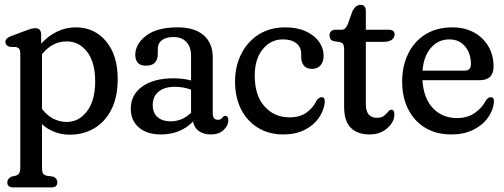

<svg xmlns="http://www.w3.org/2000/svg" viewBox="-20 -560 2136 814"><path d="M154.5 -413V-375Q184.5 -408 222 -426Q259.5 -444 301.5 -444Q380 -444 429.5 -385.2Q479 -326.5 479 -225.5Q479 -148.5 452.2 -95.8Q425.5 -43 379.5 -16Q333.5 11 276.5 11Q242 11 211.8 -0.5Q181.5 -12 158 -33.5V150Q158 167 162 174.5Q166 182 178 185L206 189Q223 197 223 213Q223 234.5 198 234.5H36Q11 234.5 11 213Q11 198 28 189L46 185Q57 181.5 61.5 174.2Q66 167 66 150V-331.5Q66 -346 62 -352Q58 -358 48 -360.5L20.5 -361.5Q3 -367.5 3 -382Q3 -398 27 -407L86 -429Q103 -435.5 112.5 -438Q122 -440.5 129.5 -440.5Q154.5 -440.5 154.5 -413ZM263 -384.5Q201.5 -384.5 158 -330V-98.5Q179 -70.5 206 -56.8Q233 -43 263.5 -43Q314 -43 348.8 -88.2Q383.5 -133.5 383.5 -215.5Q383.5 -296.5 349.2 -340.5Q315 -384.5 263 -384.5Z M534.5 -99Q534.5 -158.5 583.2 -193.2Q632 -228 715.5 -228Q755 -228 790 -219V-322.5Q790 -361.5 770 -382.2Q750 -403 716 -403Q683.5 -403 666.2 -389.5Q649 -376 649 -354V-332.5Q649 -281.5 599 -281.5Q575 -281.5 564.2 -294Q553.5 -306.5 553.5 -327.5Q553.5 -373 599.2 -408.5Q645 -444 733.5 -444Q805 -444 843.5 -410.5Q882 -377 882 -316V-79Q882 -52 904.5 -52Q916.5 -52 923.5 -62Q929 -69 934.5 -69Q948 -69 948 -50Q948 -27.5 928 -8.8Q908 10 873.5 10Q842.5 10 822.5 -4.8Q802.5 -19.5 798.5 -45Q745.5 10 662 10Q603 10 568.8 -19.5Q534.5 -49 534.5 -99ZM627.5 -115Q627.5 -80.5 648.5 -63Q669.5 -45.5 702.5 -45.5Q752.5 -45.5 790 -82V-180Q774.5 -185.5 757.5 -188.8Q740.5 -192 721 -192Q678 -192 652.8 -171.8Q627.5 -151.5 627.5 -115Z M1352 -324.5Q1352 -297.5 1338.5 -282.8Q1325 -268 1303 -268Q1280 -268 1268.5 -281.8Q1257 -295.5 1257 -318.5V-332Q1257 -359.5 1236.8 -376.2Q1216.5 -393 1179.5 -393Q1127.5 -393 1093.8 -351.2Q1060 -309.5 1060 -240Q1060 -154.5 1101.8 -108.5Q1143.5 -62.5 1206.5 -62.5Q1253 -62.5 1281 -83.8Q1309 -105 1322 -133.5Q1333 -148 1343.5 -148Q1358.5 -148 1357 -127Q1353.5 -91.5 1331.5 -60Q1309.5 -28.5 1271.2 -9.2Q1233 10 1181.5 10Q1120.5 10 1074.2 -18Q1028 -46 1002.2 -96.5Q976.5 -147 976.5 -214Q976.5 -279 1002.8 -331.2Q1029 -383.5 1076.8 -413.8Q1124.5 -444 1190 -444Q1240 -444 1276.5 -427.2Q1313 -410.5 1332.5 -383Q1352 -355.5 1352 -324.5Z M1420 -381.5 1395 -385.5Q1383.5 -389 1380.2 -396Q1377 -403 1377 -411.5Q1377 -421 1383.8 -427.5Q1390.5 -434 1402.5 -434H1429.5Q1437 -434 1442.5 -439Q1448 -444 1454.5 -457.5L1475 -514.5Q1488.5 -539.5 1508.5 -539.5Q1531 -539.5 1531 -512.5V-434H1626.5Q1653 -434 1653 -414.5Q1653 -400.5 1641.2 -391.5Q1629.5 -382.5 1604 -382.5H1531V-119Q1531 -60.5 1578 -60.5Q1597 -60.5 1607.8 -69Q1618.5 -77.5 1625.2 -86.2Q1632 -95 1639.5 -95Q1652 -95 1652 -74.5Q1652 -43.5 1622.2 -16.8Q1592.5 10 1547 10Q1495.5 10 1467.2 -18.2Q1439 -46.5 1439 -106V-349.5Q1439 -363.5 1435.8 -371Q1432.5 -378.5 1420 -381.5Z M2072.5 -278.5Q2072.5 -220 2013.5 -220H1771Q1776 -142 1816 -100.8Q1856 -59.5 1917 -59.5Q1963 -59.5 1994 -81.8Q2025 -104 2039.5 -133.5Q2050 -148 2060.5 -148Q2075.5 -148 2074 -127Q2071 -92 2048.2 -60.5Q2025.5 -29 1986 -9.5Q1946.5 10 1893.5 10Q1829.5 10 1782.8 -18.2Q1736 -46.5 1710.5 -97Q1685 -147.5 1685 -214Q1685 -279.5 1710.2 -331.8Q1735.5 -384 1783.2 -414Q1831 -444 1898 -444Q1949.5 -444 1988.8 -422.8Q2028 -401.5 2050.2 -364Q2072.5 -326.5 2072.5 -278.5ZM1885 -393Q1838.5 -393 1807.2 -357.5Q1776 -322 1771.5 -260.5H1949Q1976.5 -260.5 1976.5 -287.5Q1976.5 -334.5 1951.2 -363.8Q1926 -393 1885 -393Z"/></svg>

Font: Fraunces 144pt SuperSoft
Style: Regular
Weight: 400
Version: Version 1.000;[b76b70a41]